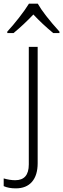

<svg xmlns="http://www.w3.org/2000/svg" viewBox="-68 -786 344 1046"><path d="M18.1 240.2Q-21 240.2 -47.9 228V186Q-14.2 195.8 15.1 195.8Q88.9 195.8 88.9 109.9V-530.8H137.2V103Q137.2 168.9 106.2 204.6Q75.2 240.2 18.1 240.2ZM-28.3 -613.8Q2 -646.5 35.9 -689.9Q69.8 -733.4 89.8 -766.1H137.7Q170.9 -707.5 255.9 -613.8V-606H221.7Q162.1 -655.3 113.8 -707Q61 -651.4 5.9 -606H-28.3Z"/></svg>

Font: JBL Sans
Style: Light
Weight: 300
Version: Version 1.10